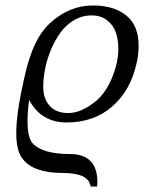

<svg xmlns="http://www.w3.org/2000/svg" viewBox="-20 -453 524 698"><path d="M137.2 -137.2Q137.2 -94.2 160.9 -68.1Q184.6 -42 228 -42Q275.9 -42 329.1 -85.9Q364.7 -115.7 387.5 -170.9Q410.2 -226.1 410.2 -275.9Q410.2 -309.1 401.1 -335.2Q392.1 -361.3 369.4 -379.2Q346.7 -397 313 -397Q278.3 -397 248.8 -379.4Q219.2 -361.8 199.2 -333.7Q179.2 -305.7 164.8 -271Q150.4 -236.3 143.8 -202.1Q137.2 -168 137.2 -137.2ZM317.9 -433.1Q394 -433.1 439 -396.7Q483.9 -360.4 483.9 -287.1Q483.9 -252.9 476.1 -221.2Q454.1 -123 387.5 -65.4Q320.8 -7.8 222.2 -7.8Q129.4 -7.8 85.9 -89.8Q80.1 -47.9 80.1 -13.2Q80.1 51.3 101.1 70.8Q138.7 106.9 233.9 106.9Q334 106.9 334 209Q334 211.9 333.5 217.3Q333 222.7 333 225.1H310.1Q309.6 224.6 307.9 219Q306.2 213.4 304.2 208.7Q302.2 204.1 295.2 197.5Q288.1 190.9 278.1 186.5Q268.1 182.1 250 179Q231.9 175.8 208 175.8Q100.6 175.8 62 124Q39.1 95.7 39.1 29.8Q39.1 -42 68.8 -172.9Q86.4 -249 107.9 -293.7Q129.4 -338.4 161.1 -368.2Q231 -433.1 317.9 -433.1Z"/></svg>

Font: Common Serif News
Style: Italic
Weight: 450
Italic angle: -12°
Designer: Philipp H. Poll, Khaled Hosny
Foundry: Stefan Peev, Context Ltd.
Version: Version 1.026